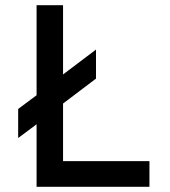

<svg xmlns="http://www.w3.org/2000/svg" viewBox="-20 -720 656 740"><path d="M121 -241 50 -188V-300L121 -353V-700H223V-433L350 -529V-417L223 -321V-99H556V0H121Z"/></svg>

Font: Overpass Mono Light
Style: Bold
Weight: 600
Monospace: yes
Designer: Delve Withrington, Dave Bailey
Foundry: Delve Fonts
Version: Version 1.000;DELV;Overpass